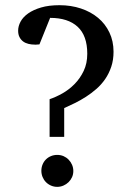

<svg xmlns="http://www.w3.org/2000/svg" viewBox="-20 -707 526 739"><path d="M417 -507.8Q417 -476.1 408.2 -450Q399.4 -423.8 384.8 -402.6Q370.1 -381.3 350.8 -364.5Q331.5 -347.7 310.5 -334.2Q289.6 -320.8 267.8 -310.1Q246.1 -299.3 227.1 -291V-180.2H170.9V-325.2Q194.3 -333 220 -347.4Q245.6 -361.8 266.8 -383.3Q288.1 -404.8 302 -433.8Q315.9 -462.9 315.9 -500Q315.9 -569.8 278.8 -604Q241.7 -638.2 172.9 -638.2L131.8 -536.1Q127.4 -535.6 124 -535.6Q121.1 -535.2 118.7 -535.2H115.2Q101.6 -535.2 89.6 -538.1Q77.6 -541 68.8 -547.6Q60.1 -554.2 54.9 -564.5Q49.8 -574.7 49.8 -588.9Q49.8 -606.4 59.3 -624Q68.8 -641.6 88.6 -655.5Q108.4 -669.4 138.2 -678.2Q168 -687 209 -687Q253.4 -687 291.5 -674.3Q329.6 -661.6 357.4 -638.4Q385.3 -615.2 401.1 -582Q417 -548.8 417 -507.8ZM262.2 -48.8Q262.2 -36.1 257.3 -25.1Q252.4 -14.2 243.9 -5.9Q235.4 2.4 224.1 7.3Q212.9 12.2 200.2 12.2Q187.5 12.2 176.3 7.3Q165 2.4 156.7 -6.1Q148.4 -14.6 143.8 -25.9Q139.2 -37.1 139.2 -49.8Q139.2 -62.5 143.8 -73.7Q148.4 -85 156.7 -93.3Q165 -101.6 176.3 -106.2Q187.5 -110.8 200.2 -110.8Q213.4 -110.8 224.6 -106Q235.8 -101.1 244.1 -92.5Q252.4 -84 257.3 -72.8Q262.2 -61.5 262.2 -48.8Z"/></svg>

Font: BabelStone Ogham Pictish
Style: Regular
Weight: 400
Designer: Andrew West
Foundry: BabelStone
Version: Version 1.02 March 14, 2022